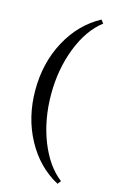

<svg xmlns="http://www.w3.org/2000/svg" viewBox="-116 -684 518 845"><g transform="rotate(15 142.5 -261.0)"><path d="M237 113Q144 63 90 -37Q36 -137 36 -261Q36 -385 90 -485Q144 -585 237 -635L249 -620Q184 -570 146 -473Q108 -376 108 -261Q108 -146 146 -49Q184 48 249 98Z"/></g></svg>

Font: Arapey Thin
Style: Regular
Weight: 100
Designer: Eduardo Rodriguez Tunni
Foundry: Eduardo Rodriguez Tunni
Version: Version 4.000;hotconv 1.0.109;makeotfexe 2.5.65596